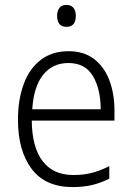

<svg xmlns="http://www.w3.org/2000/svg" viewBox="-20 -816 536 780"><path d="M259 -608Q321 -608 362.5 -576Q404 -544 424.5 -489.5Q445 -435 445 -366V-326H109Q110 -218 153 -161.5Q196 -105 278 -105Q319 -105 352.5 -113.5Q386 -122 424 -141V-90Q390 -73 354.5 -64.5Q319 -56 275 -56Q164 -56 108.5 -130Q53 -204 53 -329Q53 -412 76.5 -475Q100 -538 146 -573Q192 -608 259 -608ZM258 -560Q194 -560 155.5 -512.5Q117 -465 111 -372H389Q389 -454 357.5 -507Q326 -560 258 -560ZM250 -796Q269 -796 278.5 -784Q288 -772 288 -752Q288 -707 250 -707Q212 -707 212 -752Q212 -772 221.5 -784Q231 -796 250 -796Z"/></svg>

Font: Noto Sans Malayalam UI SemiCondensed Light
Style: Regular
Weight: 300
Width: 4
Designer: Jelle Bosma - Monotype Design Team
Foundry: Monotype Imaging Inc.
Version: Version 2.104; ttfautohint (v1.8.4.7-5d5b)